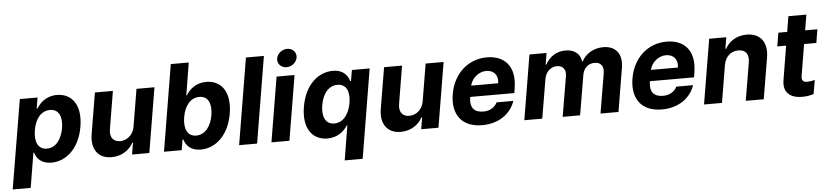

<svg xmlns="http://www.w3.org/2000/svg" viewBox="-69 -1088 6941 1610"><g transform="rotate(-5 3401.5 -283.0)"><path d="M-18.1 204.5H133.5L181.8 -87.4H187.5C200.3 -41.9 237.2 8.9 325.6 8.9C449.9 8.9 563.6 -89.5 593.8 -272C624.6 -459.5 539.4 -552.6 419.7 -552.6C328.1 -552.6 274.9 -498.2 248.2 -453.8H241.5L256.7 -545.5H107.6ZM210.2 -272.7C225.5 -370 277.3 -432.2 350.9 -432.2C425.8 -432.2 454.2 -367.2 439.3 -272.7C422.6 -177.6 372.2 -111.5 298.3 -111.5C225.1 -111.5 194.2 -175.4 210.2 -272.7Z M1037.3 -232.2C1025.6 -159.1 969.5 -120.7 915.1 -120.7C857.6 -120.7 827.4 -160.9 837.7 -225.1L891 -545.5H739.7L681.5 -198.2C660.9 -70.7 722.3 7.1 832 7.1C914.1 7.1 981.5 -35.2 1015.3 -99.1H1021L1004.6 0H1149.9L1240.8 -545.5H1089.5Z M1273.4 0H1422.6L1436.8 -87.4H1444.2C1457.7 -41.9 1494.7 8.9 1582.7 8.9C1707 8.9 1820.7 -89.5 1850.9 -272C1881.7 -459.5 1796.5 -552.6 1676.8 -552.6C1585.6 -552.6 1532 -498.2 1505 -453.8H1500.7L1545.5 -727.3H1394.2ZM1467 -272.7C1482.6 -370 1534.8 -432.2 1608 -432.2C1682.9 -432.2 1711.3 -367.2 1696.4 -272.7C1680.8 -177.6 1629.6 -111.5 1555 -111.5C1482.2 -111.5 1451.3 -175.4 1467 -272.7Z M2177.9 -727.3H2026.6L1905.9 0H2057.2Z M2177.9 0H2329.2L2420.1 -545.5H2268.8ZM2286.6 -693.2C2281.2 -651.3 2314.6 -616.5 2359.7 -616.5C2404.8 -616.5 2445.3 -651.3 2450.3 -693.2C2454.9 -735.4 2422.2 -769.5 2377.1 -769.5C2332.4 -769.5 2291.5 -735.4 2286.6 -693.2Z M2776.6 204.5H2927.9L3052.2 -545.5H2903.1L2887.1 -453.8H2880.7C2868.3 -498.2 2833.1 -552.6 2741.8 -552.6C2622.2 -552.6 2505.7 -459.5 2474.8 -272C2444.6 -89.5 2525.2 8.9 2649.5 8.9C2737.6 8.9 2791.9 -41.9 2820 -87.4H2824.6ZM2629.3 -272.7C2645.2 -367.2 2695.3 -432.2 2770.6 -432.2C2843.8 -432.2 2874.6 -370 2858.7 -272.7C2842.3 -175.4 2790.1 -111.5 2717.3 -111.5C2643.1 -111.5 2613.6 -177.6 2629.3 -272.7Z M3471.2 -232.2C3459.5 -159.1 3403.4 -120.7 3349.1 -120.7C3291.5 -120.7 3261.4 -160.9 3271.7 -225.1L3324.9 -545.5H3173.7L3115.4 -198.2C3094.8 -70.7 3156.2 7.1 3266 7.1C3348 7.1 3415.5 -35.2 3449.2 -99.1H3454.9L3438.6 0H3583.8L3674.7 -545.5H3523.4Z M3951.3 10.7C4091.3 10.7 4192.8 -62.5 4228.7 -169.4H4087.7C4067.1 -126.8 4023.1 -102.3 3972.7 -102.3C3895.6 -102.3 3856.5 -141.3 3871.1 -234H4242.9L4249.3 -275.6C4279.5 -460.9 4183.6 -552.6 4039.1 -552.6C3878.6 -552.6 3755.7 -438.6 3727.6 -270.2C3698.5 -97.3 3783.4 10.7 3951.3 10.7ZM3888.1 -327.8C3900.9 -387.8 3958.8 -439.6 4023.8 -439.6C4089.1 -439.6 4125.7 -392.8 4115.1 -327.8Z M4306.5 0H4457.4L4512.8 -327.4C4521.7 -387.8 4567.1 -427.9 4617.2 -427.9C4667.3 -427.9 4695 -393.8 4686.8 -340.2L4629.3 0H4775.9L4832.4 -333.1C4840.9 -389.9 4879.6 -427.9 4934.7 -427.9C4983 -427.9 5013.8 -397.7 5004.6 -337L4947.8 0H5099.1L5160.2 -366.8C5180 -485.1 5120 -552.6 5019.2 -552.6C4938.9 -552.6 4870 -512.1 4837.7 -449.2H4832C4824.6 -512.4 4775.2 -552.6 4701.3 -552.6C4627.1 -552.6 4565 -513.5 4531.6 -449.2H4525.6L4541.2 -545.5H4397.4Z M5464.1 10.7C5604 10.7 5705.6 -62.5 5741.5 -169.4H5600.5C5579.9 -126.8 5535.9 -102.3 5485.4 -102.3C5408.4 -102.3 5369.3 -141.3 5383.9 -234H5755.7L5762.1 -275.6C5792.3 -460.9 5696.4 -552.6 5551.8 -552.6C5391.3 -552.6 5268.5 -438.6 5240.4 -270.2C5211.3 -97.3 5296.2 10.7 5464.1 10.7ZM5400.9 -327.8C5413.7 -387.8 5471.6 -439.6 5536.6 -439.6C5601.9 -439.6 5638.5 -392.8 5627.8 -327.8Z M6022.7 -315.3C6034.8 -385.7 6083.5 -426.8 6144.9 -426.8C6206 -426.8 6235.1 -387.1 6224.1 -320.3L6170.5 0H6321.7L6380 -347.3C6401.3 -474.8 6339.1 -552.6 6225.9 -552.6C6144.5 -552.6 6078.8 -513.1 6044.4 -449.2H6038.4L6054 -545.5H5910.2L5819.2 0H5970.2Z M6821 -545.5H6718L6739.7 -676.1H6588.4L6566.8 -545.5H6492.5L6473.4 -431.8H6547.9L6501.1 -147.7C6481.9 -41.2 6545.8 11.7 6657 7.5C6696 6.4 6724.8 -1.4 6741.8 -6.7L6762.1 -124.6C6734.7 -116.5 6712 -114.3 6697.8 -114.3C6667.6 -114.3 6648.1 -125.7 6655.2 -167.6L6699.2 -431.8H6802.2Z"/></g></svg>

Font: Margiela Sans
Style: Bold Italic
Weight: 700
Italic angle: -9.39999°
Designer: Stefan Endress, Andreas Faust
Version: Version 1.100;FEAKit 1.0